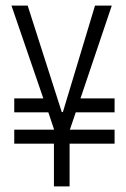

<svg xmlns="http://www.w3.org/2000/svg" viewBox="-20 -673 451 687"><path d="M31 -159V-209H173V-211L153 -271H31V-321H135L21 -653H79L201 -272H205L320 -653H380L268 -321H390V-271H251L230 -209H390V-159H229V-6H173V-159Z"/></svg>

Font: Bricolage Grotesque 10pt Condensed ExtraLight
Style: Regular
Weight: 200
Width: 3
Designer: Mathieu Triay
Foundry: Atelier Triay
Version: Version 1.000; ttfautohint (v1.8.4.7-5d5b);gftools[0.9.32]